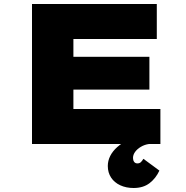

<svg xmlns="http://www.w3.org/2000/svg" viewBox="-20 -720 930 960"><path d="M140 0V-700H764V-525H347V-175H782V0ZM251 -272V-436H727V-272ZM648 220Q611 220 581.5 206.5Q552 193 535.5 168Q519 143 519 110Q519 84 531 60Q543 36 566 15.5Q589 -5 621.5 -21.5Q654 -38 694 -49L725 0Q703 3 684.5 14Q666 25 655.5 39.5Q645 54 645 70Q645 81 650.5 89Q656 97 667 97Q677 97 683.5 91.5Q690 86 697 74L777 133Q759 172 727.5 196Q696 220 648 220Z"/></svg>

Font: Lexend Peta Black
Style: Regular
Weight: 900
Version: Version 1.007